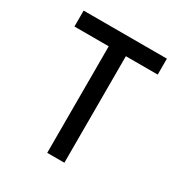

<svg xmlns="http://www.w3.org/2000/svg" viewBox="-127 -589 635 679"><g transform="rotate(30 191.0 -250.0)"><path d="M21 -500H361V-435H231V0H161V-435H21Z"/></g></svg>

Font: Strong
Style: Regular
Weight: 400
Designer: Roman Shchyukin (Gaslight Type Foundry)
Foundry: Cyreal (www.cyreal.org)
Version: Version 1.001